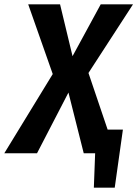

<svg xmlns="http://www.w3.org/2000/svg" viewBox="-61 -712 638 892"><path d="M439 -110H510L472 160H375L381 0H328L257 -282L111 0H-41L184 -368L70 -692H218L276 -451L407 -692H557L350 -373Z"/></svg>

Font: Fira Sans Condensed SemiBold
Style: Italic
Weight: 600
Width: 3
Italic angle: -8°
Designer: bBox Type GmbH & Carrois Corporate GbR & Edenspiekermann AG
Foundry: bBox Type GmbH & Carrois Corporate GbR & Edenspiekermann AG
Version: Version 4.301